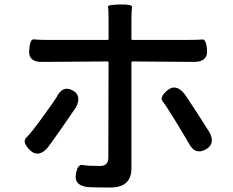

<svg xmlns="http://www.w3.org/2000/svg" viewBox="-20 -799 1040 856"><path d="M472 37Q393 37 371 35Q311 28 318 -20Q325 -68 348 -63.5Q371 -59 426 -59Q463 -59 463 -96L464 -520Q464 -525 459 -525L168 -523Q106 -522 110 -574Q113 -626 131.5 -623.5Q150 -621 196 -621H459Q464 -621 464 -626V-714Q464 -760 461.5 -769Q459 -778 515 -779Q571 -780 568.5 -767.5Q566 -755 566 -713V-626Q566 -621 571 -621H817Q863 -621 881.5 -623Q900 -625 903 -574Q906 -523 845 -523L571 -525Q566 -525 566 -520V-49Q566 37 472 37ZM191 -139Q150 -94 113 -130Q77 -166 97.5 -185.5Q118 -205 173 -281Q228 -357 232 -365Q258 -419 302 -397Q346 -375 319 -321Q315 -314 255 -228Q199 -148 191 -139ZM896 -132Q849 -107 822 -160Q815 -173 770 -247Q720 -329 705 -347.5Q690 -366 727 -397Q764 -427 802 -381Q807 -375 861 -292Q909 -218 914 -209Q942 -157 896 -132Z"/></svg>

Font: Resource Han Rounded CN Medium
Style: Regular
Weight: 500
Designer: Cyano Hao (round all glyphs); Ryoko NISHIZUKA 西塚涼子 (kana, bopomofo & ideographs); Paul D. Hunt (Latin, Greek & Cyrillic)
Foundry: Cyano Hao
Version: 0.990